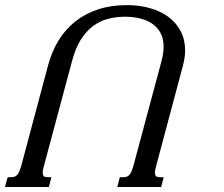

<svg xmlns="http://www.w3.org/2000/svg" viewBox="-93 -747 896 767"><path d="M414.1 -726.6Q463.9 -726.6 506.6 -714.4Q549.3 -702.1 580.3 -679Q611.3 -655.8 628.9 -622.1Q646.5 -588.4 646.5 -545.9Q646.5 -518.6 638.2 -486.3L532.7 -91.3Q529.8 -80.1 527.8 -71.5Q525.9 -63 525.9 -56.6Q525.9 -46.9 530.8 -43Q535.6 -39.1 546.4 -39.1H561L550.8 0H375.5L385.7 -39.1H400.4Q409.2 -39.1 415.3 -42Q421.4 -44.9 426 -51Q430.7 -57.1 434.3 -67.1Q438 -77.1 441.9 -91.8L552.7 -504.9Q560.5 -534.7 560.5 -560.1Q560.5 -594.2 547.4 -617.2Q534.2 -640.1 512.5 -654.1Q490.7 -668 463.1 -674.1Q435.5 -680.2 406.7 -680.2Q370.6 -680.2 338.1 -671.6Q305.7 -663.1 278.3 -642.6Q251 -622.1 229.7 -588.4Q208.5 -554.7 195.3 -504.9L84.5 -91.8Q81.1 -80.1 79.3 -71.5Q77.6 -63 77.6 -56.6Q77.6 -46.9 82.3 -43Q86.9 -39.1 97.7 -39.1H112.3L102.1 0H-73.2L-62.5 -39.1H-48.3Q-39.6 -39.1 -33.4 -41.7Q-27.3 -44.4 -22.7 -50.5Q-18.1 -56.6 -14.2 -66.7Q-10.3 -76.7 -6.3 -91.3L99.1 -486.3Q114.3 -542.5 141.8 -586.9Q169.4 -631.3 209.2 -662.4Q249 -693.4 300.3 -710Q351.6 -726.6 414.1 -726.6Z"/></svg>

Font: Arian AMU Serif
Style: Italic
Weight: 400
Italic angle: -15°
Designer: Ruben Hakobyan (Tarumian)
Foundry: Ruben Hakobyan (Tarumian)
Version: Version 1.002